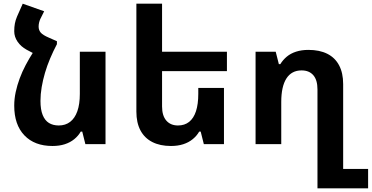

<svg xmlns="http://www.w3.org/2000/svg" viewBox="-20 -780 2012 1039"><path d="M158 -495 288 -557V-541Q268 -503 251.5 -464Q235 -425 223.5 -386Q212 -347 205.5 -308.5Q199 -270 199 -234Q199 -187 211 -157.5Q223 -128 245 -114.5Q267 -101 298 -101Q334 -101 359.5 -120.5Q385 -140 398.5 -178Q412 -216 412 -272V-500H551V0H442L425 -68H417Q404 -45 382 -27Q360 -9 330.5 0.5Q301 10 264 10Q167 10 112 -47.5Q57 -105 57 -208Q57 -245 65 -282Q73 -319 86.5 -355.5Q100 -392 118.5 -427Q137 -462 158 -495ZM288 -557 160 -492 124 -511Q93 -528 75 -554.5Q57 -581 57 -611Q57 -634 60.5 -652.5Q64 -671 72 -690L103 -760L219 -719L198 -677Q194 -668 191.5 -657.5Q189 -647 189 -636Q189 -617 200.5 -603.5Q212 -590 245 -576Z M1192 -304V0H1083L1066 -68H1058Q1045 -45 1023 -27Q1001 -9 971.5 0.5Q942 10 905 10Q846 10 804 -11.5Q762 -33 740 -74.5Q718 -116 718 -176V-760H857V-204Q857 -154 880 -127.5Q903 -101 943 -101Q979 -101 1003.5 -120.5Q1028 -140 1040.5 -178Q1053 -216 1053 -272V-304ZM785 -500H1208V-395H785Z M1698 239V-296Q1698 -347 1675.5 -373Q1653 -399 1612 -399Q1558 -399 1530 -355.5Q1502 -312 1502 -228V0H1363V-500H1472L1489 -433H1497Q1511 -456 1532 -473.5Q1553 -491 1582.5 -500.5Q1612 -510 1649 -510Q1709 -510 1751 -489Q1793 -468 1815 -426.5Q1837 -385 1837 -325V134H1972V239Z"/></svg>

Font: Noto Sans Armenian
Style: Regular
Weight: 400
Designer: Monotype Design Team
Foundry: Monotype Imaging Inc.
Version: Version 2.007